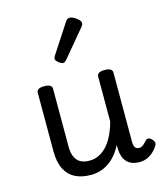

<svg xmlns="http://www.w3.org/2000/svg" viewBox="-124 -932 895 1044"><g transform="rotate(-15 323.0 -410.5)"><path d="M260 17Q207 17 170 -2Q133 -21 113.5 -60.5Q94 -100 94 -161V-489Q94 -502 104.5 -508.5Q115 -515 136 -515Q158 -515 169 -508.5Q180 -502 180 -489V-163Q180 -129 190 -106Q200 -83 220 -71.5Q240 -60 271 -60Q301 -60 326.5 -73Q352 -86 372.5 -109.5Q393 -133 408.5 -166Q424 -199 434 -237V-489Q434 -502 444.5 -508.5Q455 -515 477 -515Q498 -515 509 -508.5Q520 -502 520 -489V-99Q520 -84 523.5 -74.5Q527 -65 534 -61Q541 -57 550 -57Q558 -57 565.5 -61Q573 -65 580.5 -72.5Q588 -80 595 -88Q602 -95 611.5 -93.5Q621 -92 630 -82Q637 -75 640 -65.5Q643 -56 637 -47Q626 -28 610 -13.5Q594 1 574.5 9.5Q555 18 533 18Q509 18 491.5 11.5Q474 5 462 -7.5Q450 -20 443.5 -37.5Q437 -55 436 -76L435 -104Q420 -74 400.5 -51Q381 -28 358.5 -13Q336 2 311 9.5Q286 17 260 17ZM271 -610Q260 -610 245 -622Q230 -634 230 -644Q230 -647 231 -650Q232 -653 236 -660L343 -824Q348 -832 353.5 -835.5Q359 -839 367 -839Q377 -839 390.5 -831.5Q404 -824 414.5 -813.5Q425 -803 425 -794Q425 -787 422.5 -782.5Q420 -778 413 -770L290 -623Q278 -610 271 -610Z"/></g></svg>

Font: Playwrite HR Lijeva
Style: Regular
Weight: 400
Designer: Veronika Burian, José Scaglione
Foundry: TypeTogether
Version: Version 1.002